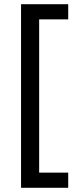

<svg xmlns="http://www.w3.org/2000/svg" viewBox="-20 -734 369 912"><path d="M304 158H80V-714H304V-642H166V86H304Z"/></svg>

Font: Noto Sans Myanmar
Style: Regular
Weight: 400
Designer: Monotype Design Team
Foundry: Monotype Imaging Inc.
Version: Version 2.107